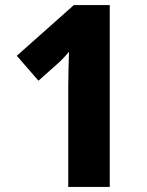

<svg xmlns="http://www.w3.org/2000/svg" viewBox="-20 -734 579 754"><path d="M411 0H248V-391Q248 -420 249 -459.5Q250 -499 251 -531Q244 -522 230.5 -507.5Q217 -493 203 -481L131 -417L46 -515L270 -714H411Z"/></svg>

Font: Noto Sans Tamil SemiCondensed ExtraBold
Style: Regular
Weight: 800
Width: 4
Designer: Jelle Bosma - Monotype Design Team
Foundry: Monotype Imaging Inc.
Version: Version 2.004; ttfautohint (v1.8.4.7-5d5b)